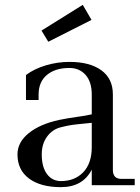

<svg xmlns="http://www.w3.org/2000/svg" viewBox="-20 -763 575 791"><path d="M231 8Q147 8 99.5 -27.5Q52 -63 52 -127Q52 -177 98.5 -214.5Q145 -252 224 -269Q264 -277 298 -281.5Q332 -286 358 -292V-373Q358 -426 332.5 -454.5Q307 -483 266 -483Q208 -483 173.5 -454.5Q139 -426 139 -373V-351H87V-454Q122 -480 169.5 -494Q217 -508 266 -508Q350 -508 397.5 -473.5Q445 -439 445 -374V-63Q445 -26 480 -26H535V0H358V-64Q321 8 231 8ZM152 -127Q152 -75 173.5 -46Q195 -17 231 -17Q288 -17 323 -53.5Q358 -90 358 -157V-257Q331 -254 299 -251Q267 -248 232 -239Q197 -231 174.5 -201Q152 -171 152 -127ZM321 -743 357 -681 179 -591 151 -637Z"/></svg>

Font: Bentinck
Style: Regular
Weight: 400
Designer: Jörg Drees
Foundry: Jörg Drees
Version: Version 1.000; ttfautohint (v1.8.4.7-5d5b)